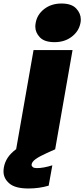

<svg xmlns="http://www.w3.org/2000/svg" viewBox="-42 -849 480 1093"><path d="M269 -609Q211 -609 185 -636.5Q159 -664 159 -697Q159 -707 161 -718Q169 -766 209.5 -797.5Q250 -829 308 -829Q365 -829 391.5 -801Q418 -773 418 -738Q418 -728 416 -718Q407 -671 366.5 -640Q326 -609 269 -609ZM149 -564H371L272 1L225 22Q181 42 160.5 57Q140 72 138 87Q138 89 138 90Q138 97 145 102.5Q152 108 168 108Q205 108 256 92L235 208Q180 224 120 224Q45 224 11.5 195.5Q-22 167 -22 127Q-22 116 -20 104Q-15 75 1.5 49.5Q18 24 50 0Z"/></svg>

Font: Fz Poppins Black
Style: Italic
Weight: 900
Italic angle: -10°
Designer: Ninad Kale (Devanagari), Jonny Pinhorn (Latin)
Foundry: Indian Type Foundry
Version: Vit hóa bi Vntype.Com & FontZin.Com